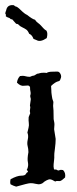

<svg xmlns="http://www.w3.org/2000/svg" viewBox="-22 -772 297 736"><path d="M156.2 -492.2Q164.1 -497.1 176.8 -497.1Q189.5 -497.1 197.3 -497.6Q205.1 -498 210 -488.3Q214.8 -478.5 210 -469.7Q208 -461.9 203.1 -460.9Q189.5 -458 173.8 -442.4Q174.8 -434.6 174.8 -425.8Q174.8 -417 175.8 -411.1Q176.8 -405.3 177.2 -401.4Q177.7 -397.5 178.7 -393.1Q179.7 -388.7 181.2 -385.7Q182.6 -382.8 182.6 -379.9L181.6 -366.2Q183.6 -355.5 183.6 -315.4Q187.5 -298.8 186.5 -291.5Q185.5 -284.2 185.5 -276.4L191.4 -239.3Q191.4 -223.6 188.5 -202.1Q185.5 -180.7 186 -174.8Q186.5 -168.9 185.5 -160.2Q184.6 -151.4 183.6 -142.6Q182.6 -133.8 184.6 -125Q185.5 -121.1 189.5 -122.1Q193.4 -123 197.3 -120.1Q201.2 -117.2 206.1 -119.6Q210.9 -122.1 219.7 -120.1Q230.5 -109.4 227.5 -91.8Q215.8 -81.1 211.4 -79.1Q207 -77.1 200.7 -78.1Q194.3 -79.1 189.5 -76.2Q176.8 -84 170.4 -84.5Q164.1 -85 155.3 -80.1Q146.5 -75.2 143.6 -71.8Q140.6 -68.4 132.8 -66.4Q125 -64.5 114.3 -67.4Q103.5 -70.3 93.8 -69.8Q84 -69.3 40 -56.6Q29.3 -59.6 18.6 -65.4Q15.6 -72.3 18.6 -85Q43.9 -98.6 59.1 -98.6Q74.2 -98.6 77.1 -105Q80.1 -111.3 85 -112.3Q85.9 -116.2 82.5 -118.7Q79.1 -121.1 82 -123Q87.9 -136.7 85 -149.9Q82 -163.1 86.9 -188.5Q86.9 -201.2 84 -211.9Q81.1 -222.7 84.5 -237.3Q87.9 -252 83 -263.7Q85 -272.5 87.4 -282.2Q89.8 -292 88.4 -300.8Q86.9 -309.6 87.9 -323.2L93.8 -337.9Q93.8 -339.8 92.8 -342.8Q91.8 -345.7 93.3 -353.5Q94.7 -361.3 93.8 -363.3Q92.8 -365.2 92.8 -368.2L95.7 -388.7Q96.7 -392.6 95.2 -396.5Q93.8 -400.4 93.8 -405.3Q96.7 -413.1 94.7 -421.4Q92.8 -429.7 93.3 -435.5Q93.8 -441.4 85.9 -444.3Q78.1 -444.3 71.3 -443.4Q57.6 -440.4 43 -455.1Q44.9 -470.7 54.7 -480.5Q66.4 -482.4 74.7 -480Q83 -477.5 92.8 -477.5Q103.5 -482.4 106 -481.9Q108.4 -481.4 114.7 -485.8Q121.1 -490.2 122.6 -489.7Q124 -489.3 129.4 -491.2Q134.8 -493.2 145 -493.2Q155.3 -493.2 156.2 -492.2ZM40 -680.7 24.4 -698.2Q19.5 -697.3 17.6 -700.2Q15.6 -703.1 9.8 -704.6Q3.9 -706.1 0 -710Q2 -714.8 -0.5 -717.8Q-2.9 -720.7 -0.5 -726.6Q2 -732.4 2.9 -737.3Q8.8 -754.9 31.2 -752Q35.2 -748 38.1 -747.1Q43.9 -747.1 58.1 -732.9Q72.3 -718.8 82 -714.8Q102.5 -698.2 112.3 -696.3Q116.2 -689.5 123 -684.6Q129.9 -679.7 134.8 -674.3Q139.6 -668.9 144.5 -663.6Q149.4 -658.2 156.2 -654.3Q162.1 -644.5 157.2 -626Q132.8 -609.4 118.2 -618.2Q112.3 -621.1 106.4 -623Q100.6 -638.7 89.8 -642.6Q85 -654.3 78.6 -658.7Q72.3 -663.1 63 -667.5Q53.7 -671.9 50.3 -676.3Q46.9 -680.7 40 -680.7Z"/></svg>

Font: Mountains of Christmas
Style: Bold
Weight: 700
Designer: Crystal Kluge
Foundry: Font Diner, Inc DBA Tart Workshop
Version: Version 1.002